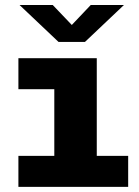

<svg xmlns="http://www.w3.org/2000/svg" viewBox="-20 -726 540 746"><path d="M51.5 0V-120.5H191V-379.5H51.5V-500H356V-120.5H478V0ZM56 -706.5H185L259 -629L332.5 -706.5H461.5L310 -563H207.5Z"/></svg>

Font: Trispace Thin
Style: Bold
Weight: 700
Version: Version 1.210